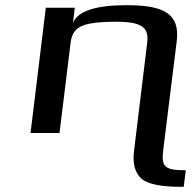

<svg xmlns="http://www.w3.org/2000/svg" viewBox="-20 -514 756 742"><path d="M611 64 663 -355C676 -461 613 -494 470 -494C349 -494 280 -471 262 -425L269 -484H157L98 0H210L253 -350C257 -381 270 -402 295 -413C318 -424 363 -430 429 -430C458 -430 481 -428 499 -424C541 -414 554 -391 549 -350L498 69C492 117 501 152 525 175C549 197 600 208 679 208H690L698 144C614 144 603 130 611 64Z"/></svg>

Font: Gamestation Extended
Style: Italic
Weight: 400
Width: 7
Designer: Jonas Hecksher
Foundry: Jonas Hecksher, Playtypeª, e-types AS
Version: Version 1.003